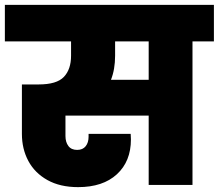

<svg xmlns="http://www.w3.org/2000/svg" viewBox="-34 -760 899 789"><path d="M845 -590H757V0H577V-285H235V-201Q235 -176 247 -160Q259 -144 283 -144Q306 -144 318 -159Q330 -174 330 -198V-210H503Q504 -200 504 -187Q504 -97 446.5 -44Q389 9 287 9Q213 9 161 -20Q109 -49 82.5 -98.5Q56 -148 56 -210V-413H125Q199 -413 228.5 -444Q258 -475 258 -531V-590H-14V-740H845ZM577 -590H439V-531Q439 -475 422 -432H577Z"/></svg>

Font: DVN-Poppins ExtBd
Style: Regular
Weight: 800
Designer: Ninad Kale (Devanagari), Jonny Pinhorn (Latin)
Foundry: Indian Type Foundry
Version: 4.004